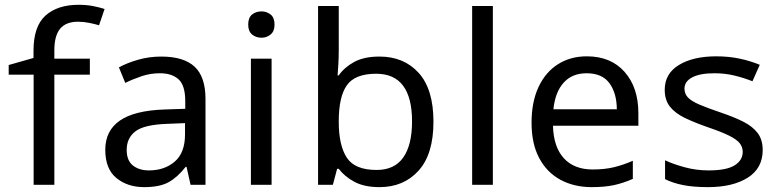

<svg xmlns="http://www.w3.org/2000/svg" viewBox="-20 -767 3234 797"><path d="M353 -523.4V-457H205.6V0H119.6V-457H16.1V-497.1L119.1 -526.4V-556.6Q119.1 -657.7 168.9 -702.4Q218.8 -747.1 306.2 -747.1Q339.4 -747.1 366.9 -741.7Q394.5 -736.3 414.1 -729.5L391.1 -662.1Q373 -667.5 350.1 -672.1Q327.1 -676.8 303.7 -676.8Q253.9 -676.8 229.7 -647.9Q205.6 -619.1 205.6 -557.6V-523.4Z M649.4 -532.2Q742.7 -532.2 787.8 -490.2Q833 -448.2 833 -356.4V0H771L754.4 -74.2H750.5Q716.8 -31.2 679.9 -10.7Q643.1 9.8 578.6 9.8Q509.3 9.8 463.1 -28.1Q417 -65.9 417 -145.5Q417 -224.1 477.1 -266.1Q537.1 -308.1 662.1 -312.5L749 -315.4V-346.7Q749 -412.1 721.4 -437.5Q693.8 -462.9 644 -462.9Q604 -462.9 567.9 -450.7Q531.7 -438.5 500 -422.9L473.6 -487.3Q507.3 -505.9 553.2 -519Q599.1 -532.2 649.4 -532.2ZM748 -255.9 673.3 -252.9Q578.6 -249.5 542.2 -221.9Q505.9 -194.3 505.9 -144.5Q505.9 -100.6 531.7 -80.1Q557.6 -59.6 598.6 -59.6Q662.6 -59.6 705.3 -96.2Q748 -132.8 748 -209Z M1065.9 -719.7Q1086.9 -719.7 1103.3 -706.8Q1119.6 -693.8 1119.6 -665Q1119.6 -637.2 1103.3 -623.8Q1086.9 -610.4 1065.9 -610.4Q1042.5 -610.4 1026.4 -623.8Q1010.3 -637.2 1010.3 -665Q1010.3 -693.8 1026.4 -706.8Q1042.5 -719.7 1065.9 -719.7ZM1021.5 -523.4H1107.4V0H1021.5Z M1386.2 -742.2V-561.5Q1386.2 -528.8 1384.5 -499.5Q1382.8 -470.2 1381.3 -454.1H1386.2Q1409.2 -487.3 1450.2 -509.8Q1491.2 -532.2 1555.2 -532.2Q1656.7 -532.2 1718 -464.4Q1779.3 -396.5 1779.3 -261.7Q1779.3 -127 1717.5 -58.6Q1655.8 9.8 1555.2 9.8Q1491.7 9.8 1450.4 -12.7Q1409.2 -35.2 1386.2 -66.4H1379.4L1361.8 0H1300.3V-742.2ZM1541.5 -460.9Q1453.6 -460.9 1419.9 -413.1Q1386.2 -365.2 1386.2 -264.6V-260.7Q1386.2 -164.1 1419.4 -112.8Q1452.6 -61.5 1543.5 -61.5Q1617.7 -61.5 1654.1 -113.5Q1690.4 -165.5 1690.4 -262.7Q1690.4 -460.9 1541.5 -460.9Z M2025.9 -742.2V0H1939.9V-742.2Z M2416 -533.2Q2515.6 -533.2 2572.8 -468.5Q2629.9 -403.8 2629.9 -296.9V-245.1H2275.4Q2277.8 -156.7 2320.6 -110.1Q2363.3 -63.5 2440.4 -63.5Q2489.7 -63.5 2528.1 -72.8Q2566.4 -82 2606.9 -99.6V-24.4Q2566.9 -6.8 2528.3 1.5Q2489.7 9.8 2436.5 9.8Q2362.8 9.8 2306.4 -20.8Q2250 -51.3 2218.3 -110.8Q2186.5 -170.4 2186.5 -257.8Q2186.5 -343.8 2215.3 -405.5Q2244.1 -467.3 2295.9 -500.2Q2347.7 -533.2 2416 -533.2ZM2415 -462.9Q2354.5 -462.9 2319.3 -423.3Q2284.2 -383.8 2277.3 -313.5H2540.5Q2540 -380.4 2509.8 -421.6Q2479.5 -462.9 2415 -462.9Z M3146 -144.5Q3146 -68.4 3083.7 -29.3Q3021.5 9.8 2918.5 9.8Q2857.9 9.8 2815.2 1.2Q2772.5 -7.3 2740.7 -23.4V-101.6Q2772.5 -86.4 2821 -73Q2869.6 -59.6 2921.4 -59.6Q2995.6 -59.6 3029.3 -80.6Q3063 -101.6 3063 -136.7Q3063 -156.2 3051 -171.9Q3039.1 -187.5 3008.1 -203.1Q2977.1 -218.8 2919.9 -238.3Q2863.8 -257.8 2823.2 -277.3Q2782.7 -296.9 2761 -324.2Q2739.3 -351.6 2739.3 -394.5Q2739.3 -461.4 2798.3 -497.3Q2857.4 -533.2 2953.1 -533.2Q3004.9 -533.2 3049.8 -523.7Q3094.7 -514.2 3133.8 -498L3103.5 -429.7Q3067.9 -443.8 3028.6 -453.4Q2989.3 -462.9 2945.8 -462.9Q2885.3 -462.9 2853.3 -445.8Q2821.3 -428.7 2821.3 -399.4Q2821.3 -377.4 2835.7 -362.3Q2850.1 -347.2 2883.1 -333Q2916 -318.8 2972.2 -299.8Q3027.3 -281.2 3066.2 -261.5Q3105 -241.7 3125.5 -214.1Q3146 -186.5 3146 -144.5Z"/></svg>

Font: Lunasima
Style: Regular
Weight: 400
Designer: The DocRepair Project, Monotype Design Team
Foundry: Google
Version: Version 2.009